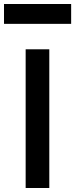

<svg xmlns="http://www.w3.org/2000/svg" viewBox="-53 -938 375 958"><path d="M75 0H193V-692H75ZM-33 -819H302V-918H-33Z"/></svg>

Font: TitilliumText22L
Style: 800 wt
Weight: 800
Designer: Campivisivi
Foundry: Campivisivi
Version: 1.000